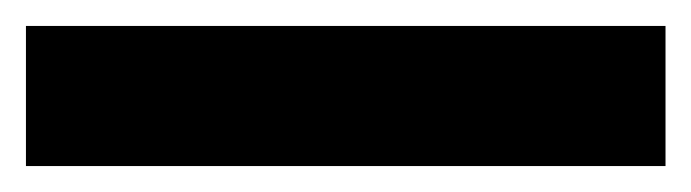

<svg xmlns="http://www.w3.org/2000/svg" viewBox="-23 -888 533 148"><path d="M490 -760V-868H-3V-760Z"/></svg>

Font: Noto Sans Gujarati Condensed ExtraBold
Style: Regular
Weight: 800
Width: 3
Designer: Jelle Bosma - Monotype Design Team, Universal Thirst
Foundry: Monotype Imaging Inc.
Version: Version 2.106